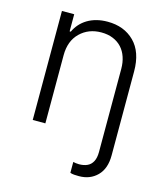

<svg xmlns="http://www.w3.org/2000/svg" viewBox="-113 -638 795 928"><g transform="rotate(15 285.0 -174.5)"><path d="M83.5 0V-545.5H144.9V-459.9H150.6Q160.2 -480.8 175.2 -497.9Q190.3 -514.9 210.6 -527.2Q230.8 -539.4 256 -546Q281.2 -552.6 311.1 -552.6Q393.8 -552.6 445 -501.4Q496.1 -450.3 496.1 -353.3V66.8Q496.1 133.2 460.2 169Q424.7 204.5 369.3 204.5Q357.2 204.5 345.5 203.7Q333.8 202.8 325.3 199.6V145.2Q331.3 146.7 339 147.7Q346.6 148.8 354.8 148.8Q378.2 148.8 395.8 140.8Q413.4 132.8 423.1 114.5Q432.9 96.2 432.9 66.8V-349.4Q432.9 -381.4 423.8 -408.2Q414.8 -435 397.2 -454.2Q379.6 -473.4 353.9 -484Q328.1 -494.7 295.1 -494.7Q231.2 -494.7 188.9 -453.5Q146.7 -412.3 146.7 -340.9V0Z"/></g></svg>

Font: Inter P Light
Style: Regular
Weight: 300
Designer: Rasmus Andersson
Foundry: rsms
Version: Version 3.018;git-588b23468